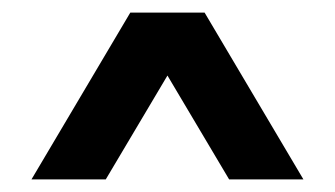

<svg xmlns="http://www.w3.org/2000/svg" viewBox="-20 -554 532 305"><path d="M187 -534H305L462 -269H344L246 -434L148 -269H30Z"/></svg>

Font: Wendy One
Style: Regular
Weight: 400
Designer: Alejandro Inler
Foundry: Alejandro Inler
Version: 1.001